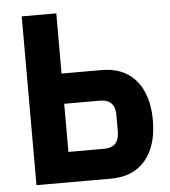

<svg xmlns="http://www.w3.org/2000/svg" viewBox="-51 -744 700 791"><g transform="rotate(-5 299.0 -349.0)"><path d="M68 0V-698H211V-449H376Q439 -449 482 -421.5Q525 -394 547 -343.5Q569 -293 569 -225Q569 -156 547 -105.5Q525 -55 482 -27.5Q439 0 376 0ZM211 -125H359Q378 -125 392 -131.5Q406 -138 413.5 -153Q421 -168 421 -192V-259Q421 -283 413.5 -297Q406 -311 392 -317.5Q378 -324 359 -324H211Z"/></g></svg>

Font: IBM Plex Sans Condensed
Style: Bold
Weight: 700
Width: 3
Designer: Mike Abbink, Paul van der Laan, Pieter van Rosmalen
Foundry: Bold Monday
Version: Version 3.201